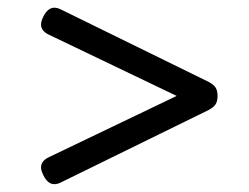

<svg xmlns="http://www.w3.org/2000/svg" viewBox="-20 -531 640 493"><path d="M85.4 -467.8Q85.4 -476.6 91.3 -488.3Q102.5 -511.2 119.6 -511.2Q127.4 -511.2 136.2 -506.8L515.6 -320.8Q527.8 -314.5 533.2 -306.6Q538.6 -298.8 538.6 -284.7Q538.6 -270.5 533.2 -262.7Q527.8 -254.9 515.6 -248.5L136.2 -62.5Q127.4 -58.1 119.6 -58.1Q102.5 -58.1 91.3 -81.1Q85.4 -92.8 85.4 -101.6Q85.4 -117.7 105.5 -127.4L433.6 -284.7L105.5 -441.9Q85.4 -451.7 85.4 -467.8Z"/></svg>

Font: Courier Prime Code
Style: Regular
Weight: 400
Designer: Alan Dague-Greene
Foundry: Quote-Unquote Apps
Version: Version 3.0318